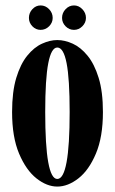

<svg xmlns="http://www.w3.org/2000/svg" viewBox="-20 -676 424 707"><path d="M191 11Q152.5 11 114.2 -19.2Q76 -49.5 50.2 -110.5Q24.5 -171.5 24.5 -263.5Q24.5 -338.5 40 -389.5Q55.5 -440.5 80.5 -471.2Q105.5 -502 134.8 -515.2Q164 -528.5 191 -528.5Q218.5 -528.5 247.8 -515.2Q277 -502 302.2 -471.2Q327.5 -440.5 343.2 -389.5Q359 -338.5 359 -263.5Q359 -171.5 333.2 -110.5Q307.5 -49.5 268.8 -19.2Q230 11 191 11ZM191 -17Q236.5 -17 236.5 -263.5Q236.5 -386 225.2 -443.5Q214 -501 191 -501Q169 -501 157.8 -443.5Q146.5 -386 146.5 -263.5Q146.5 -17 191 -17ZM252.5 -566Q234.5 -566 221.5 -579.2Q208.5 -592.5 208.5 -610Q208.5 -628.5 221.5 -642.2Q234.5 -656 252.5 -656Q270 -656 283.2 -642.2Q296.5 -628.5 296.5 -610Q296.5 -592.5 283.2 -579.2Q270 -566 252.5 -566ZM129.5 -566Q112 -566 99.2 -579.2Q86.5 -592.5 86.5 -610Q86.5 -628.5 99.2 -642.2Q112 -656 129.5 -656Q147.5 -656 160.8 -642.2Q174 -628.5 174 -610Q174 -592.5 160.8 -579.2Q147.5 -566 129.5 -566Z"/></svg>

Font: Imbue 50pt
Style: Bold
Weight: 700
Designer: Tyler Finck
Foundry: Etcetera Type Company
Version: Version 1.102; ttfautohint (v1.8.3)